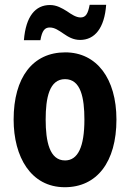

<svg xmlns="http://www.w3.org/2000/svg" viewBox="-20 -773 544 803"><path d="M80 -605H149C156 -646 168 -658 188 -658C209 -658 225 -646 246 -632C265 -619 286 -606 315 -606C376 -606 417 -655 424 -753H355C348 -716 339 -700 317 -700C298 -700 279 -713 260 -726C239 -739 217 -752 189 -752C128 -752 88 -705 80 -605ZM251 10C385 10 467 -95 467 -273C467 -445 384 -554 253 -554C117 -554 37 -449 37 -273C37 -117 109 10 251 10ZM252 -102C187 -102 171 -182 171 -273C171 -363 186 -442 252 -442C318 -442 333 -364 333 -273C333 -159 306 -102 252 -102Z"/></svg>

Font: Kathrein 77 Bold Condensed
Style: Regular
Weight: 700
Width: 3
Designer: Lazydogs Typefoundry, based on Open Sans by Ascender Corporation
Foundry: Lazydogs Typefoundry
Version: Version 1.003;PS 001.003;hotconv 1.0.88;makeotf.lib2.5.64775